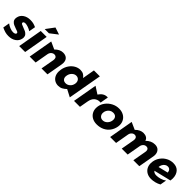

<svg xmlns="http://www.w3.org/2000/svg" viewBox="360 -2357 3934 3934"><g transform="rotate(45 2327.5 -389.5)"><path d="M199 -111Q157 -111 106 -131.5Q55 -152 16 -183L-9 -39Q46 -13 90.5 -0.5Q135 12 188 12Q284 12 350 -34Q416 -80 430 -159Q433 -174 433 -187Q433 -228 410.5 -255.5Q388 -283 357.5 -298Q327 -313 280 -330Q237 -345 217.5 -356Q198 -367 198 -384Q198 -400 213 -410Q228 -420 253 -420Q287 -420 336 -402.5Q385 -385 421 -361L446 -503Q400 -524 363 -533Q326 -542 275 -542Q183 -542 118 -497Q53 -452 39 -374Q36 -359 36 -345Q36 -303 59 -275.5Q82 -248 113 -233.5Q144 -219 193 -202Q237 -189 256 -178Q275 -167 272 -149Q268 -127 245.5 -119Q223 -111 199 -111Z M756 -531H584L491 0H663ZM614 -616H736L901 -744L747 -795Z M1376 -396Q1376 -466 1336 -504.5Q1296 -543 1223 -543Q1131 -543 1048 -458L888 -531L795 0H967L1018 -291Q1027 -338 1057 -364Q1087 -390 1124 -390Q1155 -390 1173.5 -371.5Q1192 -353 1192 -317Q1192 -300 1190 -291L1138 0H1310L1371 -346Q1376 -376 1376 -396Z M2098 -730H1926L1879 -462Q1853 -500 1816.5 -521.5Q1780 -543 1724 -543Q1660 -543 1599.5 -509Q1539 -475 1495.5 -411.5Q1452 -348 1437 -265Q1431 -232 1431 -202Q1431 -137 1456.5 -88.5Q1482 -40 1527 -14Q1572 12 1628 12Q1683 12 1725.5 -10.5Q1768 -33 1808 -73L1967 10ZM1603 -231Q1603 -241 1607 -265Q1619 -324 1659.5 -361.5Q1700 -399 1749 -399Q1793 -399 1821 -369.5Q1849 -340 1849 -293Q1849 -276 1847 -267Q1837 -208 1795.5 -170.5Q1754 -133 1703 -133Q1653 -133 1628 -160.5Q1603 -188 1603 -231Z M2506 -540Q2449 -540 2405.5 -512Q2362 -484 2327 -431L2172 -531L2079 0H2251L2284 -185Q2299 -273 2347.5 -317.5Q2396 -362 2469 -362Q2481 -362 2489 -360L2520 -539Q2516 -540 2506 -540Z M3089 -267Q3093 -288 3093 -313Q3093 -378 3062.5 -430.5Q3032 -483 2975.5 -513Q2919 -543 2845 -543Q2762 -543 2689 -505.5Q2616 -468 2566.5 -404.5Q2517 -341 2504 -265Q2500 -242 2500 -216Q2500 -151 2530 -99Q2560 -47 2616 -17Q2672 13 2746 13Q2839 13 2911.5 -22.5Q2984 -58 3029.5 -121.5Q3075 -185 3089 -267ZM2923 -298Q2923 -282 2920 -265Q2909 -210 2868 -171.5Q2827 -133 2773 -133Q2727 -133 2698.5 -163.5Q2670 -194 2670 -241Q2670 -281 2689.5 -317.5Q2709 -354 2743 -376Q2777 -398 2818 -398Q2870 -398 2896.5 -370.5Q2923 -343 2923 -298Z M3971 0 4033 -347Q4037 -375 4037 -388Q4037 -457 3998 -500Q3959 -543 3886 -543Q3829 -543 3781.5 -520.5Q3734 -498 3691 -455Q3679 -499 3642 -521Q3605 -543 3554 -543Q3459 -543 3378 -460L3219 -531L3126 0H3298L3349 -292Q3357 -337 3385.5 -363.5Q3414 -390 3451 -390Q3482 -390 3499 -371.5Q3516 -353 3516 -319Q3516 -302 3514 -292L3462 0H3634L3686 -292Q3692 -332 3720.5 -361Q3749 -390 3789 -390Q3820 -390 3837 -372.5Q3854 -355 3854 -320Q3854 -307 3851 -292L3799 0Z M4351 -111Q4285 -111 4256 -153L4630 -244Q4635 -272 4635 -308Q4635 -409 4580 -474Q4525 -539 4421 -539Q4342 -539 4273.5 -503Q4205 -467 4158.5 -404.5Q4112 -342 4098 -264Q4093 -232 4093 -208Q4093 -142 4121.5 -91.5Q4150 -41 4202.5 -12.5Q4255 16 4326 16Q4377 16 4435 1.5Q4493 -13 4543 -42L4567 -180Q4522 -145 4461.5 -128Q4401 -111 4351 -111ZM4389 -410Q4428 -410 4450.5 -385.5Q4473 -361 4475 -319L4263 -267L4262 -270Q4264 -303 4280.5 -335.5Q4297 -368 4325.5 -389Q4354 -410 4389 -410Z"/></g></svg>

Font: Geom ExtraBold
Style: Bold Italic
Weight: 800
Italic angle: -10°
Version: Version 1.102